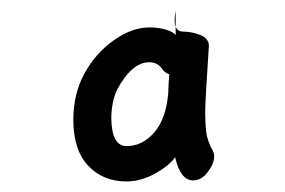

<svg xmlns="http://www.w3.org/2000/svg" viewBox="-20 -806 540 364"><path d="M220 -462Q175 -462 147 -492Q119 -522 119 -579Q119 -628 140 -666.5Q161 -705 195.5 -729.5Q230 -754 263 -754Q281 -754 295.5 -749.5Q310 -745 313 -739V-755Q317 -746 328 -746Q344 -746 360 -739.5Q376 -733 376 -719Q369 -613 369 -594Q369 -572 371 -555.5Q373 -539 384 -519Q384 -518 385 -516.5Q386 -515 386 -509Q386 -496 374 -480Q362 -464 346 -464Q322 -464 312 -508Q301 -492 274 -477Q247 -462 220 -462ZM220 -529Q250 -529 272.5 -555Q295 -581 299 -630Q299 -643 301 -665Q295 -667 289 -673Q280 -688 263 -688Q230 -688 202 -636Q191 -612 191 -581Q192 -529 220 -529ZM313 -755Q311 -760 311 -768Q311 -775 313 -786Z"/></svg>

Font: LXGW WenKai Mono Medium
Style: Regular
Weight: 500
Monospace: yes
Designer: LXGW / Fontworks Inc.
Foundry: LXGW / Fontworks Inc.
Version: Version 1.520; June 14, 2025